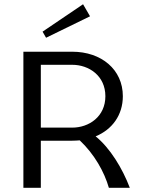

<svg xmlns="http://www.w3.org/2000/svg" viewBox="-20 -897 682 917"><path d="M410 -819.2 376.7 -876.7 183.3 -745.8 200 -716.7ZM175 -587.5H325C405 -587.5 483.3 -535 483.3 -437.5C483.3 -340 405 -287.5 325 -287.5H175ZM175 -225H325C337.5 -225 349.2 -225.8 360.8 -226.7C430.8 -160.8 478.3 -75.8 500 0H600C564.2 -94.2 505 -190.8 436.7 -245.8C515.8 -278.3 566.7 -347.5 566.7 -437.5C566.7 -565 464.2 -650 325 -650H91.7V-225V0H175Z"/></svg>

Font: BoonHome
Style: Book
Weight: 400
Designer: Sungsit Sawaiwan
Foundry: Sungsit Sawaiwan
Version: Version 0.2